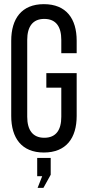

<svg xmlns="http://www.w3.org/2000/svg" viewBox="-20 -727 423 924"><path d="M191 -707C84 -707 34 -637 34 -531V-169C34 -63 84 7 191 7C299 7 349 -63 349 -169V-375H203V-305H275V-165C275 -102 250 -64 193 -64C137 -64 111 -102 111 -165V-535C111 -598 137 -636 193 -636C250 -636 275 -598 275 -535V-471H349V-531C349 -637 299 -707 191 -707ZM161 177H189L224 114V33H159V121H183Z"/></svg>

Font: VL Bebas Neue Regular
Style: Regular
Weight: 400
Designer: Ryoichi Tsunekawa
Foundry: Ryoichi Tsunekawa
Version: Version 001.003